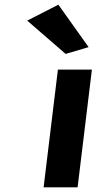

<svg xmlns="http://www.w3.org/2000/svg" viewBox="-20 -789 412 819"><path d="M358 -588 229 -769 96 -701 260 -559ZM311 10 372 -492H227L166 10Z"/></svg>

Font: Bluebird
Style: SfBdExtObl
Weight: 700
Designer: Jasper
Foundry: Cannot Into Space Fonts
Version: Version 0.98